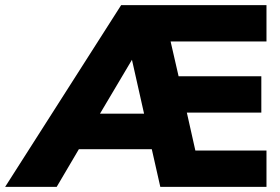

<svg xmlns="http://www.w3.org/2000/svg" viewBox="-62 -725 1086 745"><path d="M972 -564H600L631 -429H952V-288H663L696 -141H972V0H560L527 -146H244L158 0H-42L408 -705H972ZM326 -284H497L450 -493Z"/></svg>

Font: wassup Sans
Style: Black
Weight: 900
Version: Version 2.001